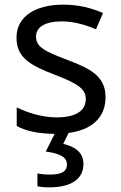

<svg xmlns="http://www.w3.org/2000/svg" viewBox="-20 -566 519 826"><path d="M339 139C339 88 300 64 252 53L275 6C374 -7 434 -59 434 -148C434 -234 375 -269 273 -307C170 -346 135 -364 135 -409C135 -449 174 -474 246 -474C298 -474 348 -459 393 -440L423 -510C373 -532 317 -546 252 -546C132 -546 51 -495 51 -404C51 -316 113 -284 217 -244C322 -204 349 -180 349 -140C349 -92 311 -61 222 -61C159 -61 94 -83 52 -104V-24C92 -2 143 9 215 10L177 86C228 93 268 106 268 141C268 174 242 185 194 185C175 185 153 183 141 180V235C152 238 171 240 191 240C289 240 339 203 339 139Z"/></svg>

Font: Noto Sans Inscriptional Parthian
Style: Regular
Weight: 400
Designer: Monotype Design Team
Foundry: Monotype Imaging Inc.
Version: Version 2.003